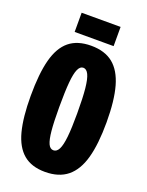

<svg xmlns="http://www.w3.org/2000/svg" viewBox="-153 -889 748 977"><g transform="rotate(20 220.5 -400.5)"><path d="M16 -327Q16 -448 36 -523.5Q56 -599 100.5 -635.5Q145 -672 219 -672Q293 -672 338 -635.5Q383 -599 404 -524.5Q425 -450 425 -332Q425 -214 404 -138.5Q383 -63 337 -25.5Q291 12 216 12Q143 12 99 -25Q55 -62 35.5 -136.5Q16 -211 16 -327ZM269 -324Q269 -408 264 -457.5Q259 -507 248 -530Q237 -553 219 -553Q202 -553 191.5 -530Q181 -507 176.5 -457Q172 -407 172 -323Q172 -242 176.5 -195.5Q181 -149 191 -127.5Q201 -106 219 -106Q237 -106 248 -127.5Q259 -149 264 -196.5Q269 -244 269 -324ZM115 -813H326V-709H115Z"/></g></svg>

Font: Bricolage Grotesque 96pt Condensed ExBd
Style: Regular
Weight: 800
Width: 3
Designer: Mathieu Triay
Foundry: Atelier Triay
Version: Version 1.001;Glyphs 3.2 (3207)